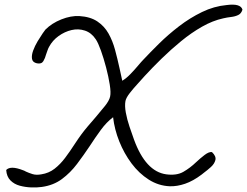

<svg xmlns="http://www.w3.org/2000/svg" viewBox="-20 -818 1077 837"><path d="M162 -3Q141 0 115.5 -1Q90 -2 66 -8.5Q42 -15 25.5 -31.5Q9 -48 7 -77Q26 -97 80 -76Q83 -75 86.5 -73.5Q90 -72 93 -70Q106 -64 122 -59Q138 -54 160 -58Q193 -63 218 -82.5Q243 -102 264 -130Q285 -158 305 -189Q322 -215 335 -232.5Q348 -250 362 -266.5Q376 -283 396 -306Q419 -333 437.5 -356Q456 -379 460 -397Q464 -414 458.5 -449Q453 -484 442.5 -524Q432 -564 420 -597.5Q408 -631 398 -646Q379 -675 350.5 -684.5Q322 -694 292 -687Q262 -680 235.5 -661Q209 -642 194 -614Q190 -607 187 -598Q184 -589 181 -581Q177 -565 169 -551.5Q161 -538 141 -542Q122 -546 119.5 -561.5Q117 -577 124.5 -597.5Q132 -618 144 -638Q156 -658 166 -672.5Q176 -687 178 -689Q206 -717 247.5 -733.5Q289 -750 326 -748Q374 -745 404.5 -724.5Q435 -704 453 -672Q471 -640 481.5 -601Q492 -562 501 -521Q504 -507 507 -493.5Q510 -480 513 -466Q530 -476 548 -494.5Q566 -513 581.5 -531.5Q597 -550 605 -558Q634 -589 673.5 -628Q713 -667 760.5 -703.5Q808 -740 860.5 -765.5Q913 -791 968 -796Q1029 -804 1037 -776Q1032 -759 1018.5 -752.5Q1005 -746 987.5 -744Q970 -742 953 -738Q907 -728 860.5 -701.5Q814 -675 769.5 -638.5Q725 -602 684.5 -562.5Q644 -523 611 -487Q599 -473 580 -452.5Q561 -432 545.5 -412Q530 -392 527 -378Q523 -357 528.5 -327Q534 -297 544.5 -266Q555 -235 564 -210Q615 -70 705 -58Q750 -52 779.5 -69Q809 -86 835 -111Q853 -128 872 -142.5Q891 -157 904 -155Q923 -137 919 -120.5Q915 -104 899.5 -90Q884 -76 869 -65Q862 -59 859 -57Q822 -29 787 -17Q752 -5 720 -6Q671 -8 628.5 -35Q586 -62 553.5 -105.5Q521 -149 500 -201.5Q479 -254 473 -307Q444 -285 419.5 -251.5Q395 -218 371 -181Q345 -142 316 -103.5Q287 -65 250 -37.5Q213 -10 162 -3Z"/></svg>

Font: Yuji Hentaigana Akari
Style: Regular
Weight: 400
Designer: Kataoka Yuji
Foundry: Kinuta Font Factory
Version: Version 3.002